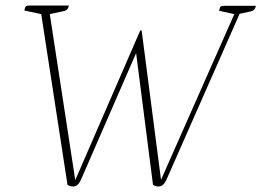

<svg xmlns="http://www.w3.org/2000/svg" viewBox="-20 -662 945 694"><path d="M245 12Q232 12 224 6L129 -611L68 -624Q70 -635 73 -638.5Q76 -642 86 -642H229Q226 -625 211 -622L160 -611L252 -11L487 -552H492L562 -12L827 -611L772 -623Q774 -634 777 -637.5Q780 -641 790 -641H905Q902 -624 887 -621L846 -612L581 -11Q570 12 554 12Q541 12 533 6L472 -470L272 -11Q261 12 245 12Z"/></svg>

Font: Petrona Thin
Style: Italic
Weight: 100
Italic angle: -9°
Designer: Ringo R. Seeber
Foundry: Ringo R. Seeber
Version: Version 2.001; ttfautohint (v1.8.3)